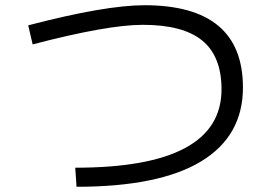

<svg xmlns="http://www.w3.org/2000/svg" viewBox="-20 -705 1040 735"><path d="M88 -608Q383 -685 533 -685Q910 -685 910 -370Q910 -184 749.5 -87Q589 10 273 10L268 -63Q828 -63 828 -363Q828 -489 754.5 -549.5Q681 -610 527 -610Q391 -610 105 -535Z"/></svg>

Font: Mplus 1p
Style: Regular
Weight: 400
Version: Version 1.061